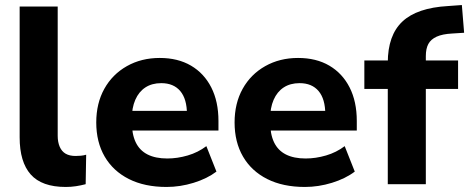

<svg xmlns="http://www.w3.org/2000/svg" viewBox="-20 -731 1862 762"><path d="M241 11Q146 11 102 -38.5Q58 -88 58 -186V-705H209V-192Q209 -167 217 -148.5Q225 -130 240.5 -121Q256 -112 280 -112Q290 -112 301 -113Q312 -114 322 -117L320 0Q301 5 281.5 8Q262 11 241 11Z M641 11Q554 11 491.5 -20.5Q429 -52 395.5 -109.5Q362 -167 362 -245Q362 -321 394 -378.5Q426 -436 483.5 -468.5Q541 -501 614 -501Q686 -501 738 -470.5Q790 -440 818.5 -384Q847 -328 847 -251V-213H486V-291H738L722 -277Q722 -338 695.5 -369.5Q669 -401 620 -401Q583 -401 557 -384Q531 -367 517 -335Q503 -303 503 -258V-250Q503 -199 518.5 -166.5Q534 -134 565.5 -118Q597 -102 644 -102Q684 -102 725 -114Q766 -126 799 -151L839 -50Q802 -22 748.5 -5.5Q695 11 641 11Z M1190 11Q1103 11 1040.5 -20.5Q978 -52 944.5 -109.5Q911 -167 911 -245Q911 -321 943 -378.5Q975 -436 1032.5 -468.5Q1090 -501 1163 -501Q1235 -501 1287 -470.5Q1339 -440 1367.5 -384Q1396 -328 1396 -251V-213H1035V-291H1287L1271 -277Q1271 -338 1244.5 -369.5Q1218 -401 1169 -401Q1132 -401 1106 -384Q1080 -367 1066 -335Q1052 -303 1052 -258V-250Q1052 -199 1067.5 -166.5Q1083 -134 1114.5 -118Q1146 -102 1193 -102Q1233 -102 1274 -114Q1315 -126 1348 -151L1388 -50Q1351 -22 1297.5 -5.5Q1244 11 1190 11Z M1519 0V-378H1426V-491H1563L1519 -451V-482Q1519 -591 1577 -645.5Q1635 -700 1758 -707L1813 -711L1822 -601L1775 -598Q1736 -596 1713 -585.5Q1690 -575 1680 -556.5Q1670 -538 1670 -508V-474L1651 -491H1798V-378H1670V0Z"/></svg>

Font: Nunito Sans 12pt ExtraLight ExtraBold
Style: Regular
Weight: 800
Version: Version 3.101;gftools[0.9.27]